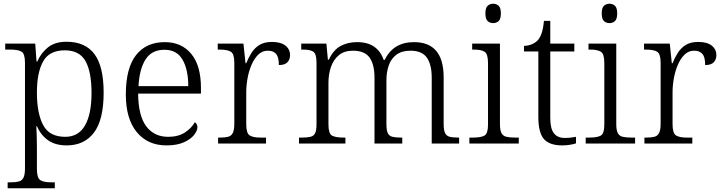

<svg xmlns="http://www.w3.org/2000/svg" viewBox="-20 -770 3878 1030"><path d="M21 240V208H39Q65 208 81.5 203.5Q98 199 106 183Q114 167 114 133V-433Q114 -481 96 -492.5Q78 -504 35 -504H8V-536H169L176 -440H180Q200 -486 237.5 -516Q275 -546 337 -546Q437 -546 486.5 -480Q536 -414 536 -273Q536 -127 484 -58.5Q432 10 338 10Q277 10 238 -17.5Q199 -45 178 -93H175Q176 -72 177 -41Q178 -10 178 25V136Q178 185 196.5 196.5Q215 208 254 208H274V240ZM330 -36Q401 -36 436 -97Q471 -158 471 -271Q471 -385 438.5 -442.5Q406 -500 328 -500Q244 -500 211 -440Q178 -380 178 -274Q178 -162 211.5 -99Q245 -36 330 -36Z M873 10Q772 10 713.5 -61.5Q655 -133 655 -263Q655 -404 709.5 -474Q764 -544 864 -544Q954 -544 1006 -481Q1058 -418 1058 -299V-268H721Q722 -149 764.5 -92.5Q807 -36 882 -36Q936 -36 971.5 -59Q1007 -82 1025 -114Q1031 -111 1035 -104Q1039 -97 1039 -87Q1039 -69 1021 -46Q1003 -23 966 -6.5Q929 10 873 10ZM990 -308Q990 -396 959.5 -449.5Q929 -503 862 -503Q794 -503 761 -451.5Q728 -400 723 -308Z M1150 0V-32H1162Q1188 -32 1204.5 -36.5Q1221 -41 1229 -57Q1237 -73 1237 -107V-433Q1237 -481 1218.5 -492.5Q1200 -504 1157 -504H1148V-536H1286L1297 -431H1301Q1313 -461 1329.5 -487Q1346 -513 1372 -529Q1398 -545 1439 -545Q1486 -545 1511 -525.5Q1536 -506 1536 -474Q1536 -451 1522 -436Q1508 -421 1476 -421Q1476 -463 1461.5 -480.5Q1447 -498 1416 -498Q1387 -498 1365.5 -477Q1344 -456 1329.5 -422.5Q1315 -389 1308 -350Q1301 -311 1301 -274V-104Q1301 -55 1319.5 -43.5Q1338 -32 1376 -32H1407V0Z M1584 0V-32H1601Q1630 -32 1647 -36.5Q1664 -41 1671 -56.5Q1678 -72 1678 -105V-433Q1678 -481 1661 -492.5Q1644 -504 1606 -504H1596V-536H1731L1739 -450H1744Q1769 -503 1807.5 -523.5Q1846 -544 1895 -544Q1953 -544 1988 -519Q2023 -494 2038 -449H2044Q2090 -544 2201 -544Q2360 -544 2360 -355V-105Q2360 -72 2367.5 -56.5Q2375 -41 2391.5 -36.5Q2408 -32 2437 -32H2443V0H2296V-354Q2296 -423 2270 -460.5Q2244 -498 2182 -498Q2135 -498 2106.5 -476.5Q2078 -455 2065.5 -419Q2053 -383 2053 -340V-105Q2053 -72 2060 -56.5Q2067 -41 2084 -36.5Q2101 -32 2130 -32H2138V0H1989V-354Q1989 -423 1963 -460.5Q1937 -498 1873 -498Q1827 -498 1798 -474Q1769 -450 1755.5 -411Q1742 -372 1742 -326V-102Q1742 -54 1760.5 -43Q1779 -32 1822 -32H1833V0Z M2626 -646Q2608 -646 2596 -657Q2584 -668 2584 -698Q2584 -728 2596 -739Q2608 -750 2626 -750Q2643 -750 2655 -739Q2667 -728 2667 -698Q2667 -668 2655 -657Q2643 -646 2626 -646ZM2498 0V-32H2518Q2561 -32 2579.5 -43Q2598 -54 2598 -102V-431Q2598 -481 2579.5 -492.5Q2561 -504 2523 -504H2513V-536H2662V-105Q2662 -72 2670 -56.5Q2678 -41 2695.5 -36.5Q2713 -32 2742 -32H2763V0Z M2996 10Q2928 10 2898 -24Q2868 -58 2868 -143V-494H2791V-524Q2810 -524 2829 -531Q2848 -538 2862 -551Q2876 -565 2885 -590Q2894 -615 2898 -658H2932V-536H3061V-494H2932V-137Q2932 -80 2951.5 -55Q2971 -30 3009 -30Q3026 -30 3040 -31.5Q3054 -33 3070 -36V-1Q3056 4 3035.5 7Q3015 10 2996 10Z M3250 -646Q3232 -646 3220 -657Q3208 -668 3208 -698Q3208 -728 3220 -739Q3232 -750 3250 -750Q3267 -750 3279 -739Q3291 -728 3291 -698Q3291 -668 3279 -657Q3267 -646 3250 -646ZM3122 0V-32H3142Q3185 -32 3203.5 -43Q3222 -54 3222 -102V-431Q3222 -481 3203.5 -492.5Q3185 -504 3147 -504H3137V-536H3286V-105Q3286 -72 3294 -56.5Q3302 -41 3319.5 -36.5Q3337 -32 3366 -32H3387V0Z M3437 0V-32H3449Q3475 -32 3491.5 -36.5Q3508 -41 3516 -57Q3524 -73 3524 -107V-433Q3524 -481 3505.5 -492.5Q3487 -504 3444 -504H3435V-536H3573L3584 -431H3588Q3600 -461 3616.5 -487Q3633 -513 3659 -529Q3685 -545 3726 -545Q3773 -545 3798 -525.5Q3823 -506 3823 -474Q3823 -451 3809 -436Q3795 -421 3763 -421Q3763 -463 3748.5 -480.5Q3734 -498 3703 -498Q3674 -498 3652.5 -477Q3631 -456 3616.5 -422.5Q3602 -389 3595 -350Q3588 -311 3588 -274V-104Q3588 -55 3606.5 -43.5Q3625 -32 3663 -32H3694V0Z"/></svg>

Font: Noto Serif Sinhala Light
Style: Regular
Weight: 300
Designer: Jelle Bosma - Monotype Design Team
Foundry: Monotype Imaging Inc.
Version: Version 2.007; ttfautohint (v1.8.4.7-5d5b)